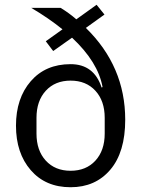

<svg xmlns="http://www.w3.org/2000/svg" viewBox="-20 -773 595 805"><path d="M385 -753 418 -712 340 -656Q505 -495 505 -271Q505 -135 442.5 -61.5Q380 12 276 12Q171 12 109 -59.5Q47 -131 47 -246Q47 -361 109 -432.5Q171 -504 276 -504Q374 -504 406 -406L410 -408Q391 -513 282 -615L203 -559L172 -600L242 -650Q184 -697 111 -740H234Q269 -719 300 -692ZM419 -213V-279Q419 -350 380 -392.5Q341 -435 276 -435Q211 -435 172 -392.5Q133 -350 133 -279V-213Q133 -142 172 -99.5Q211 -57 276 -57Q341 -57 380 -99.5Q419 -142 419 -213Z"/></svg>

Font: Aneliza
Style: Regular
Weight: 400
Designer: Mike Abbink, Paul van der Laan, Pieter van Rosmalen
Foundry: Bold Monday
Version: Version 3.0